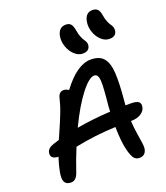

<svg xmlns="http://www.w3.org/2000/svg" viewBox="-178 -1132 1096 1264"><g transform="rotate(-20 370.0 -500.5)"><path d="M662.1 -793.9Q630.9 -793.9 604.2 -818.8Q577.6 -843.8 565.4 -881.3Q553.2 -918.9 560.1 -954.1Q571.3 -1011.2 619.1 -1011.2Q642.6 -1011.2 655.3 -998.5Q668 -985.8 672.9 -952.1Q676.8 -927.7 685.1 -908Q693.4 -888.2 700.7 -878.7Q708 -869.1 712.2 -856.9Q716.3 -844.7 713.9 -831.1Q707 -793.9 662.1 -793.9ZM463.9 -763.2Q432.6 -763.2 405.8 -788.6Q378.9 -814 366.5 -851.8Q354 -889.6 360.8 -924.8Q372.6 -981 421.9 -981Q444.3 -981 456.3 -967.8Q468.3 -954.6 474.1 -919.9Q478 -894 486.3 -873.8Q494.6 -853.5 502 -843.8Q509.3 -834 513.4 -822.8Q517.6 -811.5 515.1 -799.8Q508.3 -763.2 463.9 -763.2ZM579.1 9.8Q555.2 9.8 541.5 -7.6Q527.8 -24.9 517.1 -66.9Q500.5 -125.5 499 -235.8Q350.6 -229.5 213.9 -201.2Q182.1 -125.5 153.8 -41Q137.2 7.8 101.1 7.8Q67.9 7.8 56.4 -14.2Q44.9 -36.1 55.2 -86.9Q62 -126 80.1 -180.2Q50.8 -180.7 38.6 -193.1Q26.4 -205.6 30.8 -227.1Q36.6 -257.3 81.1 -271Q87.9 -272.9 100.6 -277.1Q113.3 -281.2 120.1 -283.2Q125 -294.9 141.6 -332.5Q158.2 -370.1 165.3 -387.2Q172.4 -404.3 184.3 -434.1Q196.3 -463.9 204.1 -488.3Q211.9 -512.7 217.8 -537.1Q226.6 -581.1 261.2 -581.1Q278.3 -581.1 295.9 -568.8Q400.9 -709 497.1 -709Q558.1 -709 586.9 -674.8Q615.7 -640.6 619.6 -567.6Q623.5 -494.6 612.8 -380.9Q612.3 -375.5 611.8 -369.9Q611.3 -364.3 610.8 -357.7Q610.4 -351.1 609.9 -347.2H646Q687.5 -347.2 701.7 -335Q715.8 -322.8 710.9 -297.9Q705.6 -271.5 678.5 -254.6Q651.4 -237.8 610.8 -237.8H608.9Q611.3 -192.4 618.4 -147.2Q625.5 -102.1 629.4 -75.7Q633.3 -49.3 629.9 -32.2Q620.6 9.8 579.1 9.8ZM482.9 -602.1Q446.8 -602.1 387.2 -525.1Q327.6 -448.2 264.2 -315.9Q373.5 -335.4 501 -342.8Q501 -355.5 502.9 -379.9Q516.6 -509.8 513.7 -555.9Q510.7 -602.1 482.9 -602.1Z"/></g></svg>

Font: Shantell Sans Normal
Style: Italic
Weight: 500
Italic angle: -11.31°
Designer: Stephen Nixon, Anya Danilova, Shantell Martin
Foundry: Arrow Type
Version: Version 1.006;[559af2be0]